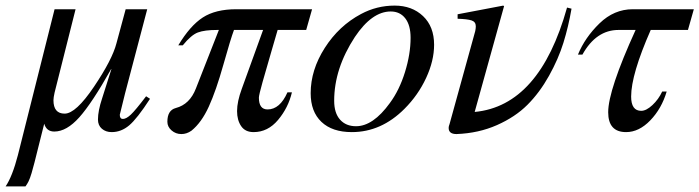

<svg xmlns="http://www.w3.org/2000/svg" viewBox="-53 -461 2499 686"><path d="M469 -117 483 -108Q437 -37 408.5 -13Q380 11 346 11Q325 11 311 -1Q297 -13 297 -34Q297 -65 312 -110L345 -214H344Q276 -93 230.5 -42Q185 9 141 9Q113 9 105 -19Q96 17 85.5 58.5Q75 100 70.5 118.5Q66 137 60 157Q54 177 49 187Q44 197 38 205H-33Q-9 170 11 93L142 -428H217L142 -130Q138 -112 138 -103Q138 -55 178 -55Q218 -55 283 -151.5Q348 -248 363 -306L396 -428H473L394 -128Q375 -52 375 -51Q375 -36 386 -36Q398 -36 414.5 -51.5Q431 -67 469 -117Z M1062 -428 1041 -354H939Q936 -343 917 -278.5Q898 -214 885 -167.5Q872 -121 872 -112Q872 -70 903 -70Q947 -70 974 -131H990Q977 -76 940.5 -32.5Q904 11 853 11Q823 11 808.5 -10.5Q794 -32 794 -64Q794 -98 811 -144L887 -354H783Q771 -322 745 -229.5Q719 -137 693 -80Q667 -23 631 6Q614 18 595 18Q575 18 560 5Q545 -8 545 -26Q545 -67 575 -75Q625 -88 647 -145L729 -354H723Q678 -354 654 -345Q630 -336 600 -299H584Q626 -369 671.5 -398.5Q717 -428 791 -428Z M1498 -301Q1498 -244 1469.5 -182.5Q1441 -121 1392 -72Q1309 11 1204 11Q1134 11 1095.5 -25.5Q1057 -62 1057 -128Q1057 -211 1107.5 -290Q1158 -369 1237 -411Q1293 -441 1357 -441Q1419 -441 1458.5 -403.5Q1498 -366 1498 -301ZM1414 -326Q1414 -371 1395 -395.5Q1376 -420 1343 -420Q1276 -420 1215 -329Q1141 -216 1141 -101Q1141 -57 1162 -33.5Q1183 -10 1219 -10Q1280 -10 1340 -93Q1374 -139 1394 -203.5Q1414 -268 1414 -326Z M1973 -434 1989 -430Q1978 -366 1960 -308Q1942 -250 1908.5 -190Q1875 -130 1831.5 -86.5Q1788 -43 1722.5 -14Q1657 15 1578 18Q1550 18 1550 -4Q1550 -10 1553 -17L1645 -350Q1647 -360 1647 -367Q1647 -383 1632 -388Q1617 -393 1582 -394V-410L1745 -441L1748 -439L1643 -61Q1875 -83 1973 -434Z M2426 -428 2405 -354H2272Q2202 -195 2202 -116Q2202 -65 2238 -65Q2256 -65 2278 -85.5Q2300 -106 2313 -134H2329Q2311 -73 2270.5 -31Q2230 11 2184 11Q2120 11 2120 -60Q2120 -139 2218 -354H2157Q2077 -354 2028 -266H2012Q2037 -327 2089 -377.5Q2141 -428 2208 -428Z"/></svg>

Font: STIX MathJax Main
Style: Italic
Weight: 400
Italic angle: -16.33°
Designer: MicroPress Inc., with final additions and corrections provided by Coen Hoffman, Elsevier (retired)
Version: Version 1.1.1